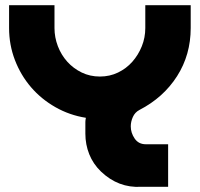

<svg xmlns="http://www.w3.org/2000/svg" viewBox="-20 -720 770 740"><path d="M190 -700V-612Q190 -576 203 -542Q216 -508 239.5 -482Q263 -456 295 -440.5Q327 -425 365 -425Q403 -425 435 -440.5Q467 -456 490 -482Q513 -508 526.5 -541.5Q540 -575 540 -612V-700H715V-612Q715 -509 662.5 -426.5Q610 -344 517 -296Q500 -287 492 -269Q484 -251 484 -233Q484 -208 499 -186Q514 -164 542 -164H628V0H524Q436 5 369 -59Q339 -88 324 -125.5Q309 -163 309 -205V-250Q309 -256 311 -266Q248 -276 193.5 -307Q139 -338 99.5 -384Q60 -430 37.5 -488.5Q15 -547 15 -612V-700Z"/></svg>

Font: Aoudax Cyrillic
Style: Regular
Weight: 400
Designer: William Zhang
Foundry: William Zhang
Version: Version 1.00 June 4, 2021, initial release